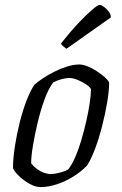

<svg xmlns="http://www.w3.org/2000/svg" viewBox="-20 -763 497 783"><path d="M145 0Q130 0 113.5 -7Q97 -14 81 -25.5Q65 -37 52 -50.5Q39 -64 33 -77Q33 -116 40.5 -165Q48 -214 60.5 -264Q73 -314 89 -355Q105 -396 121 -418Q133 -429 154 -443Q175 -457 200.5 -470Q226 -483 253 -491.5Q280 -500 304 -500Q318 -500 337 -492.5Q356 -485 375 -472.5Q394 -460 408 -447.5Q422 -435 425 -426Q425 -392 417 -345Q409 -298 396.5 -249Q384 -200 368 -157Q352 -114 335 -88Q311 -63 279 -43Q247 -23 212 -11.5Q177 0 145 0ZM187 -53Q195 -53 208.5 -55.5Q222 -58 236 -62.5Q250 -67 258 -72Q272 -89 286 -120.5Q300 -152 311.5 -191Q323 -230 332 -269.5Q341 -309 346 -343.5Q351 -378 351 -400Q344 -411 328 -421Q312 -431 294.5 -438Q277 -445 263 -445Q250 -445 232.5 -440.5Q215 -436 197 -427Q178 -402 162 -358.5Q146 -315 134 -265Q122 -215 114.5 -170Q107 -125 107 -97Q117 -84 130.5 -74Q144 -64 159.5 -58.5Q175 -53 187 -53ZM251 -564Q245 -568 237.5 -574.5Q230 -581 229 -586Q266 -633 299 -668Q332 -703 355.5 -723Q379 -743 386 -743Q393 -743 403.5 -735.5Q414 -728 423 -716.5Q432 -705 432 -692Z"/></svg>

Font: Texturina Medium 12pt ExtraLight
Style: Italic
Weight: 250
Italic angle: -11°
Version: Version 1.002